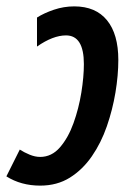

<svg xmlns="http://www.w3.org/2000/svg" viewBox="-50 -572 414 602"><path d="M76 10Q16 10 -30 -19L12 -103Q26 -94 43 -87Q60 -80 76 -80Q112 -80 138 -110Q164 -140 180.5 -186Q197 -232 205 -281.5Q213 -331 213 -371Q213 -461 157 -461Q116 -461 66 -426V-517Q88 -531 119 -541.5Q150 -552 183 -552Q250 -552 285.5 -508.5Q321 -465 321 -384Q321 -336 312 -282Q303 -228 285 -176Q267 -124 238 -82Q209 -40 169 -15Q129 10 76 10Z"/></svg>

Font: Noto Sans ExtraCondensed SemiBold
Style: Italic
Weight: 600
Width: 2
Italic angle: -12°
Designer: Monotype Design Team
Foundry: Monotype Imaging Inc.
Version: Version 2.013; ttfautohint (v1.8.4.7-5d5b)